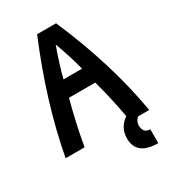

<svg xmlns="http://www.w3.org/2000/svg" viewBox="-221 -843 1029 1156"><g transform="rotate(-30 293.0 -265.5)"><path d="M357.9 -417.5Q334 -511.7 293 -623Q252.9 -511.7 228.5 -417.5ZM2.4 0Q67.9 -351.6 227.1 -732.4H358.9Q523.9 -351.6 583.5 0H506.3Q482.4 21.5 482.4 48.3Q482.4 104 531.2 104V200.2Q381.8 200.2 381.8 82Q381.8 7.3 445.3 -37.1Q420.9 -173.3 384.8 -305.2H202.1Q161.6 -156.7 134.3 0Z"/></g></svg>

Font: Consola Mono
Style: Bold
Weight: 700
Monospace: yes
Designer: Wojciech Kalinowski "wmk69" (wmk69@o2.pl)
Foundry: Wojciech Kalinowski "wmk69" (wmk69@o2.pl)
Version: Version 2.1.0